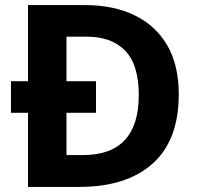

<svg xmlns="http://www.w3.org/2000/svg" viewBox="-20 -734 780 754"><path d="M313.6 -714Q426 -714 508.5 -674Q591.1 -634 636.5 -556.5Q682 -479 682 -364Q682 -183 579.3 -91.5Q476.6 0 292 0H90V-291H23V-415H90V-714ZM321 -590H241V-415H357V-291H241V-125H305Q525 -125 525 -360.4Q525 -479 472 -534.5Q419 -590 321 -590Z"/></svg>

Font: Noto Sans Bassa Vah
Style: Regular
Weight: 400
Designer: Monotype Design Team
Foundry: Monotype Imaging Inc.
Version: Version 2.002